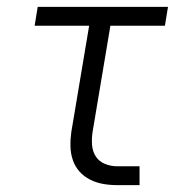

<svg xmlns="http://www.w3.org/2000/svg" viewBox="-20 -540 540 560"><path d="M323 0Q301 0 281 -3.5Q261 -7 243 -16Q225 -25 212 -39.5Q199 -54 192.5 -73Q186 -92 185.5 -113Q185 -134 188 -155L240 -465H81L90 -520H470L461 -465H302L250 -155Q247 -136 248.5 -117Q250 -98 259.5 -83.5Q269 -69 286 -62Q303 -55 322 -55H387V0Z"/></svg>

Font: Iosevka SS18 Light
Style: Italic
Weight: 300
Italic angle: -9°
Monospace: yes
Designer: Belleve Invis
Foundry: Belleve Invis
Version: Version 25.1.1; ttfautohint (v1.8.4)